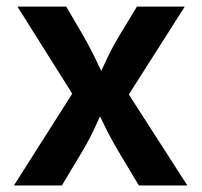

<svg xmlns="http://www.w3.org/2000/svg" viewBox="-20 -566 615 586"><path d="M22.5 0 234.4 -333.5 233.9 -227.1 33.2 -545.9H182.1L234.4 -456.5Q258.3 -414.6 277.3 -374Q296.4 -333.5 315.9 -295.9H261.7Q282.2 -333.5 300.5 -374Q318.8 -414.6 343.8 -456.5L397.9 -545.9H543.9L339.8 -225.1V-329.6L551.8 0H403.8L340.3 -106Q315.9 -147.5 296.6 -187.7Q277.3 -228 257.3 -265.1H312Q292.5 -228 274.7 -187.7Q256.8 -147.5 232.4 -106L168.9 0Z"/></svg>

Font: Inter
Style: 650
Weight: 650
Designer: Rasmus Andersson
Foundry: rsms
Version: Version 4.001;git-66647c0bb